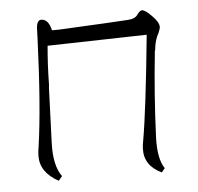

<svg xmlns="http://www.w3.org/2000/svg" viewBox="-42 -775 591 574"><g transform="rotate(-5 253.5 -488.0)"><path d="M114 -651Q109 -598 108 -535L107 -524L101 -363Q98 -293 123 -259L112 -246Q57 -276 58 -326Q58 -336 61 -354Q78 -471 86 -677L87 -707Q88 -719 92 -725Q96 -731 104 -730Q124 -728 131 -696H151Q334 -705 359 -707Q382 -708 390 -721Q398 -732 404 -732Q414 -732 434 -711Q453 -692 453 -678Q453 -673 448 -661Q437 -642 434 -617Q434 -611 432 -607Q418 -475 413 -348Q411 -285 431 -256L421 -244Q369 -269 371 -319Q371 -330 374 -344Q390 -435 412 -658Z"/></g></svg>

Font: Miso
Style: Regular
Weight: 400
Version: Version 1.1